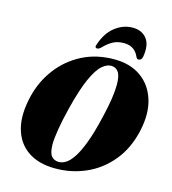

<svg xmlns="http://www.w3.org/2000/svg" viewBox="-133 -1032 1029 1152"><g transform="rotate(15 382.0 -456.5)"><path d="M494.5 -713Q590.5 -712.5 656.8 -666Q723 -619.5 749.5 -536.2Q776 -453 752.5 -343.5Q727 -226 661.5 -146.5Q596 -67 505.2 -27.2Q414.5 12.5 313.5 11.5Q211.5 11 145.2 -34.8Q79 -80.5 56.2 -165.5Q33.5 -250.5 62.5 -369.5Q86.5 -466.5 145.5 -544.5Q204.5 -622.5 293 -668Q381.5 -713.5 494.5 -713ZM326.5 -31.5Q347 -31.5 369.2 -44.5Q391.5 -57.5 415.2 -92.2Q439 -127 463.5 -191Q488 -255 512 -357Q529 -428 536.8 -480Q544.5 -532 544.5 -568Q544.5 -624 528.5 -646.8Q512.5 -669.5 485.5 -670.5Q457.5 -672 427.2 -646Q397 -620 365.8 -551.2Q334.5 -482.5 303 -356.5Q283 -275.5 273.8 -219Q264.5 -162.5 264 -125.5Q264.5 -72 281.2 -52Q298 -32 326.5 -31.5ZM521.5 -822Q482.5 -822 453.5 -806.2Q424.5 -790.5 396.5 -761Q384 -749 374.5 -749Q355.5 -749 365 -772.5Q390.5 -848 440.5 -886.5Q490.5 -925 548.5 -925Q606 -925 636.2 -886.5Q666.5 -848 653.5 -772.5Q648.5 -749 630 -749Q621 -749 615 -761Q589 -822 521.5 -822Z"/></g></svg>

Font: Fraunces 72pt Black
Style: Italic
Weight: 900
Italic angle: -16°
Version: Version 1.000;[b76b70a41]